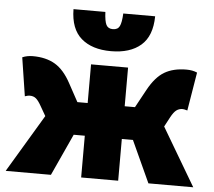

<svg xmlns="http://www.w3.org/2000/svg" viewBox="-55 -869 1036 930"><g transform="rotate(5 463.0 -404.5)"><path d="M174 -281 147 -328Q133 -353 121 -363Q109 -373 91 -373Q85 -373 79 -371.5Q73 -370 67 -368L38 -555Q61 -565 89 -565Q153 -565 197 -539Q241 -513 275 -450L323 -362H373V-550H553V-362H603L651 -450Q686 -514 729 -539.5Q772 -565 836 -565Q866 -565 888 -555L857 -368Q840 -373 834 -373Q817 -373 804 -363.5Q791 -354 777 -328L752 -281L918 0H700L607 -203H553V0H373V-203H319L226 0H6ZM265 -809H420Q422 -764 431 -746.5Q440 -729 463 -729Q487 -729 496 -747Q505 -765 507 -809H662Q661 -713 608.5 -667.5Q556 -622 463 -622Q371 -622 318.5 -667.5Q266 -713 265 -809Z"/></g></svg>

Font: Nebula Sans Black
Style: Regular
Weight: 900
Designer: Paul D. Hunt for Adobe (as Source Sans)
Foundry: Nebula Entertainment & Broadcasting LLC
Version: Version 1.010